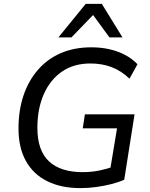

<svg xmlns="http://www.w3.org/2000/svg" viewBox="-20 -957 769 986"><path d="M392 9Q295 9 223.5 -26Q152 -61 113.5 -129.5Q75 -198 75 -297Q75 -390 100.5 -466Q126 -542 174.5 -598Q223 -654 292 -684Q361 -714 449 -714Q501 -714 545 -703.5Q589 -693 625 -673.5Q661 -654 686 -627L645 -553Q603 -593 554 -612Q505 -631 444 -631Q359 -631 298.5 -589.5Q238 -548 205 -473.5Q172 -399 172 -300Q172 -184 231.5 -128.5Q291 -73 404 -73Q451 -73 491 -81.5Q531 -90 568 -103L541 -57L581 -298H405L416 -370H671L618 -34Q589 -21 551.5 -11.5Q514 -2 473.5 3.5Q433 9 392 9ZM280 -765 420 -937H503L609 -765H542L458 -880L347 -765Z"/></svg>

Font: Nunito Sans 12pt Medium
Style: Italic
Weight: 500
Italic angle: -9°
Designer: Vernon Adams
Foundry: Vernon Adams
Version: Version 3.101;gftools[0.9.27]